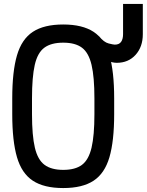

<svg xmlns="http://www.w3.org/2000/svg" viewBox="-20 -938 743 972"><path d="M300 14Q203 14 146.5 -23Q90 -60 66 -142Q42 -224 42 -360V-440Q42 -576 66 -658Q90 -740 146.5 -777Q203 -814 300 -814Q397 -814 453.5 -777Q510 -740 534 -658Q558 -576 558 -440V-360Q558 -224 534 -142Q510 -60 453.5 -23Q397 14 300 14ZM300 -78Q361 -78 395 -103.5Q429 -129 443.5 -190.5Q458 -252 458 -360V-440Q458 -548 443.5 -609.5Q429 -671 395 -696.5Q361 -722 300 -722Q239 -722 204.5 -696.5Q170 -671 156 -609.5Q142 -548 142 -440V-360Q142 -252 156.5 -190.5Q171 -129 205.5 -103.5Q240 -78 300 -78ZM571 -620Q548 -620 522 -632Q496 -644 481 -663V-755Q506 -724 530 -718Q554 -712 561 -712Q583 -712 593 -726Q603 -740 603 -765V-918H703V-765Q703 -701 666.5 -660.5Q630 -620 571 -620Z"/></svg>

Font: Victor Mono Thin
Style: Regular
Weight: 100
Monospace: yes
Designer: Rune Bjørnerås
Version: Version 1.561;gftools[0.9.30]